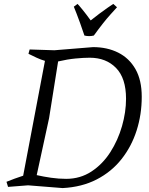

<svg xmlns="http://www.w3.org/2000/svg" viewBox="-20 -952 757 978"><path d="M299 6 123 -8 21 0 13 -26Q33 -34 54.5 -42Q76 -50 98 -57L209 -642Q188 -648 166.5 -658Q145 -668 125 -678L131 -700L257 -696L454 -712Q526 -712 582 -684Q638 -656 670 -600Q702 -544 702 -459Q702 -369 676 -287.5Q650 -206 599 -141.5Q548 -77 472.5 -38Q397 1 299 6ZM317 -41Q389 -41 446 -78.5Q503 -116 542 -177Q581 -238 601.5 -309.5Q622 -381 622 -449Q622 -554 571 -606Q520 -658 437 -658Q406 -658 364.5 -654Q323 -650 276 -639L230 -350L167 -60Q202 -52 240.5 -46.5Q279 -41 317 -41ZM434 -768Q422 -768 410 -771Q385 -845 370.5 -881.5Q356 -918 356 -918L375 -932Q383 -924 400.5 -902.5Q418 -881 442 -848Q463 -865 486.5 -882.5Q510 -900 529.5 -913.5Q549 -927 557 -932L576 -915Q576 -915 542 -877.5Q508 -840 458 -771Q446 -768 434 -768Z"/></svg>

Font: Mate
Style: Italic
Weight: 400
Italic angle: -10.8°
Designer: Eduardo Rodriguez Tunni
Foundry: Eduardo Rodriguez Tunni
Version: Version 1.003; ttfautohint (v1.8.4.7-5d5b);gftools[0.9.24]